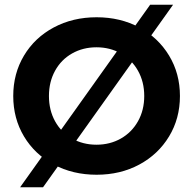

<svg xmlns="http://www.w3.org/2000/svg" viewBox="-20 -728 816 812"><path d="M388.5 11Q288 11 207.5 -32Q127 -75 81.5 -151Q36 -227 36 -322Q36 -417 81.5 -493Q127 -569 207.5 -612Q288 -655 388.5 -655Q489 -655 569 -612Q649 -569 695 -493Q741 -417 741 -322Q741 -227 695 -151Q649 -75 569 -32Q489 11 388.5 11ZM388 -116Q445 -116 491 -142Q537 -168 563.5 -215Q590 -262 590 -322Q590 -382 563.5 -429Q537 -476 491 -502Q445 -528 388 -528Q331 -528 285 -502Q239 -476 213 -429Q187 -382 187 -322Q187 -262 213 -215Q239 -168 285 -142Q331 -116 388 -116ZM615 -708H712L162 64H65Z"/></svg>

Font: Montserrat Ace
Style: Bold
Weight: 700
Designer: Julieta Ulanovsky
Foundry: Julieta Ulanovsky
Version: Version 1